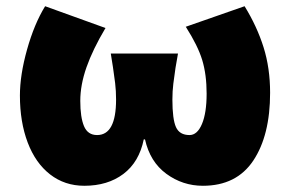

<svg xmlns="http://www.w3.org/2000/svg" viewBox="-20 -584 932 617"><path d="M44 -277Q44 -343 67 -425Q90 -507 125 -564L319 -494Q278 -425 258 -368Q238 -311 238 -260Q238 -207 250 -178.5Q262 -150 292 -150Q353 -150 353 -264Q353 -292 350 -317Q347 -342 343 -368L336 -412H552L544 -366Q540 -339 537 -315Q534 -291 534 -264Q534 -201 545.5 -175.5Q557 -150 589 -150Q614 -150 629 -185.5Q644 -221 644 -283Q644 -344 630 -390.5Q616 -437 577 -498L766 -564Q806 -499 827 -432Q848 -365 848 -286Q848 -149 794 -68Q740 13 632 13Q567 13 514.5 -25.5Q462 -64 446 -136H442Q427 -63 376.5 -25Q326 13 251 13Q188 13 141 -23.5Q94 -60 69 -126Q44 -192 44 -277Z"/></svg>

Font: Nebula Sans Black
Style: Regular
Weight: 900
Designer: Paul D. Hunt for Adobe (as Source Sans)
Foundry: Nebula Entertainment & Broadcasting LLC
Version: Version 1.010